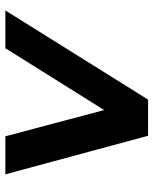

<svg xmlns="http://www.w3.org/2000/svg" viewBox="52 -792 573 717"><g transform="rotate(90 338.5 -433.5)"><path d="M19 -167 352 -700H487L631 -167H489L391 -536L160 -167Z"/></g></svg>

Font: DM Sans 24pt ExtraBold
Style: Italic
Weight: 800
Italic angle: -10°
Designer: Colophon Foundry, Jonny Pinhorn
Foundry: Colophon Foundry
Version: Version 4.004;gftools[0.9.30]